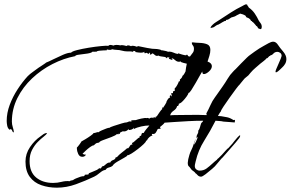

<svg xmlns="http://www.w3.org/2000/svg" viewBox="-20 -796 1346 889"><path d="M243 73Q205 73 171.5 61.5Q138 50 118 23Q98 -4 98 -48Q98 -84 119 -115Q140 -146 168 -165Q174 -170 181.5 -175Q189 -180 196 -180H198Q195 -173 182.5 -163.5Q170 -154 155 -139Q140 -124 128.5 -102Q117 -80 117 -50Q117 1 147.5 26Q178 51 226 51Q246 51 265 46Q284 41 303 43L304 42Q306 40 310.5 39.5Q315 39 318 38Q321 35 331 30.5Q341 26 352 22.5Q363 19 367 20L371 18L373 13L389 12L392 6Q396 4 407 0Q418 -4 428 -9Q438 -14 438 -17L447 -16Q449 -20 451.5 -23.5Q454 -27 458 -27H460Q465 -32 474 -38.5Q483 -45 490 -43Q494 -52 504 -55Q514 -58 516 -68H521Q530 -79 544 -89.5Q558 -100 569 -110L573 -109L574 -110Q578 -114 582 -121Q586 -128 593 -126L591 -134Q598 -136 609.5 -147.5Q621 -159 626 -159L627 -167L628 -166V-167H633Q634 -172 636 -177Q638 -182 645 -180Q650 -189 657.5 -198Q665 -207 671 -214V-215Q655 -215 634 -210.5Q613 -206 599 -198L600 -204H598Q597 -199 590 -196.5Q583 -194 578 -194H576V-198H575Q565 -185 548 -188L536 -182L535 -176L529 -177L527 -173L522 -176Q516 -169 496 -161.5Q476 -154 458 -147.5Q440 -141 439 -136Q435 -135 429.5 -134Q424 -133 421 -129L414 -123Q408 -123 397 -115Q386 -107 376.5 -98Q367 -89 363 -85V-83Q372 -79 378 -80Q373 -70 361 -70Q348 -70 342 -83.5Q336 -97 336 -107V-113Q339 -115 347.5 -126.5Q356 -138 357 -141Q361 -143 374.5 -151Q388 -159 400.5 -168Q413 -177 413 -180Q420 -180 425.5 -182.5Q431 -185 438 -184V-185Q441 -188 451.5 -192.5Q462 -197 472.5 -201Q483 -205 486 -204Q489 -207 507 -213Q525 -219 543.5 -224.5Q562 -230 565 -229Q573 -231 576 -233Q579 -235 588 -233Q589 -235 588.5 -236.5Q588 -238 588 -239H589L609 -240Q617 -243 634.5 -247Q652 -251 660 -249Q660 -250 662 -250Q665 -250 668 -248.5Q671 -247 673 -247Q676 -252 681 -250Q681 -252 683 -252Q687 -252 689 -248L691 -253L702 -252V-254L701 -258L705 -256Q709 -262 717.5 -274.5Q726 -287 731 -291V-298Q736 -298 736 -298H737V-300Q741 -305 744 -310.5Q747 -316 750 -321Q750 -326 756.5 -335.5Q763 -345 768 -344Q768 -345 767 -346.5Q766 -348 766 -349Q766 -356 772 -354L773 -350H774L775 -351V-356L772 -364L781 -365V-373L789 -375V-387Q794 -390 800.5 -402Q807 -414 808 -419L813 -420V-428Q823 -435 825 -445Q829 -447 833 -454Q837 -461 839 -465Q839 -470 841.5 -483.5Q844 -497 845 -501Q842 -502 829 -505Q816 -508 816 -512H815Q813 -510 809 -510Q799 -510 791 -517.5Q783 -525 775 -527V-526Q779 -522 778 -518L762 -524L763 -528L766 -527V-528L756 -532L753 -526L745 -532Q736 -534 728 -534.5Q720 -535 712 -539Q710 -537 707 -537Q701 -537 695.5 -542.5Q690 -548 685 -549Q681 -543 674 -543L675 -551L671 -552L670 -546Q668 -548 665 -548L658 -552L656 -550H648L649 -556H648L647 -555Q641 -552 632 -552Q626 -552 620 -553Q614 -554 607 -555L606 -560Q603 -559 599 -560L598 -561L596 -556Q588 -558 583 -558Q578 -558 569 -558Q557 -558 544.5 -561.5Q532 -565 521 -565Q515 -565 509.5 -566Q504 -567 499 -568Q495 -565 490 -565Q486 -565 482.5 -565.5Q479 -566 475 -567L474 -563H471Q468 -563 458 -562.5Q448 -562 438.5 -561Q429 -560 428 -557Q424 -557 419 -556.5Q414 -556 409 -557Q404 -551 384.5 -548Q365 -545 347 -543Q329 -541 328 -536Q275 -526 223 -499.5Q171 -473 128.5 -433Q86 -393 60.5 -342Q35 -291 35 -233Q35 -220 39.5 -206Q44 -192 44 -185Q44 -183 42 -183Q38 -185 36 -191.5Q34 -198 28 -198L25 -195Q16 -201 13.5 -213.5Q11 -226 11 -236Q11 -273 25 -310.5Q39 -348 61.5 -382.5Q84 -417 108 -443Q119 -454 132 -463Q145 -472 158 -482Q160 -483 168 -488.5Q176 -494 184.5 -499.5Q193 -505 193 -506Q204 -510 226 -521Q248 -532 271 -542Q294 -552 307 -552H309Q313 -558 336.5 -564Q360 -570 390.5 -575Q421 -580 447 -582.5Q473 -585 482 -584L483 -585Q486 -588 491 -588Q495 -588 498.5 -587Q502 -586 505 -585Q511 -588 519 -588Q523 -588 528 -587.5Q533 -587 537 -586Q539 -587 543 -587Q549 -587 555.5 -585.5Q562 -584 566 -583Q569 -586 573 -586Q579 -586 587 -582Q588 -584 593 -584Q599 -584 604.5 -582.5Q610 -581 616 -579L617 -583Q638 -579 661.5 -574Q685 -569 707 -569Q709 -569 718.5 -567Q728 -565 728 -562Q728 -563 732 -563Q736 -562 746.5 -560Q757 -558 757 -556Q758 -556 760 -556.5Q762 -557 763 -557Q773 -557 783 -552.5Q793 -548 803 -546V-547L806 -549Q810 -547 823 -543.5Q836 -540 840 -540Q844 -540 844 -543L848 -542L851 -536L860 -534V-535Q867 -545 872.5 -551.5Q878 -558 878 -570Q878 -580 873 -585.5Q868 -591 868 -598Q868 -598 868 -598.5Q868 -599 869 -599L872 -600Q885 -598 904.5 -597.5Q924 -597 939 -591Q954 -585 954 -565Q954 -552 949.5 -537.5Q945 -523 941 -511Q952 -507 956.5 -501.5Q961 -496 961 -490Q961 -477 947.5 -465Q934 -453 924 -453Q916 -453 917 -465Q914 -462 905.5 -446.5Q897 -431 886 -412Q875 -393 866 -379Q857 -365 853 -366Q852 -360 844 -349Q836 -338 827 -328.5Q818 -319 812 -317L809 -316H808V-314Q808 -311 806 -307.5Q804 -304 800 -305Q798 -293 784 -283.5Q770 -274 768 -262Q771 -262 774 -262.5Q777 -263 781 -263Q789 -263 813.5 -263.5Q838 -264 870 -264Q886 -264 903 -264Q920 -264 936 -263Q937 -264 937 -268L935 -267L936 -272Q946 -290 954.5 -309.5Q963 -329 975 -345L985 -359L1011 -396Q1023 -413 1034 -431.5Q1045 -450 1058 -463Q1061 -467 1064.5 -470Q1068 -473 1071 -476Q1084 -490 1097 -503Q1110 -516 1123 -529Q1131 -537 1140.5 -543.5Q1150 -550 1159 -557Q1170 -565 1180.5 -571.5Q1191 -578 1202 -584Q1211 -589 1223.5 -596Q1236 -603 1245 -603Q1258 -603 1268 -587Q1275 -576 1290.5 -558Q1306 -540 1306 -523Q1306 -510 1300 -500Q1294 -490 1287 -484Q1274 -471 1267.5 -466Q1261 -461 1258 -461Q1253 -461 1259 -476Q1265 -491 1273.5 -509.5Q1282 -528 1284 -537Q1284 -547 1277 -551.5Q1270 -556 1265 -556Q1253 -556 1246 -548Q1239 -540 1232 -540L1231 -537Q1226 -537 1222.5 -531.5Q1219 -526 1214 -526Q1212 -522 1201 -513.5Q1190 -505 1185 -501Q1174 -491 1162.5 -481.5Q1151 -472 1140 -459L1130 -447L1113 -433Q1113 -433 1107 -426Q1101 -419 1095.5 -412Q1090 -405 1090 -405Q1086 -402 1072.5 -384Q1059 -366 1043 -343.5Q1027 -321 1015 -303Q1003 -285 1003 -281Q1000 -278 996.5 -272Q993 -266 989 -259Q993 -259 996.5 -258.5Q1000 -258 1004 -258Q1018 -256 1032 -253Q1046 -250 1061 -240Q1063 -241 1067 -241Q1067 -241 1067.5 -241Q1068 -241 1068 -240L1067 -229Q1060 -230 1041 -231Q1022 -232 1014 -233Q1007 -235 998 -235.5Q989 -236 978 -237Q953 -188 925.5 -144.5Q898 -101 886 -49Q885 -43 883.5 -38Q882 -33 882 -27Q882 -17 889 -11.5Q896 -6 904 -6Q923 -6 936.5 -16Q950 -26 964 -39Q969 -44 974 -48Q979 -52 984 -56Q987 -61 992 -64Q998 -69 1007.5 -79.5Q1017 -90 1026 -100Q1035 -110 1037 -110Q1038 -112 1045.5 -119.5Q1053 -127 1056 -131Q1058 -134 1064.5 -142Q1071 -150 1077.5 -157.5Q1084 -165 1085 -165Q1091 -172 1092 -168.5Q1093 -165 1088 -157Q1084 -151 1071.5 -136.5Q1059 -122 1045 -106Q1031 -90 1020.5 -78Q1010 -66 1010 -66Q1009 -66 1002.5 -58.5Q996 -51 989.5 -43Q983 -35 981 -33Q977 -27 962 -14Q947 -1 932 10.5Q917 22 911 22Q901 22 894.5 14.5Q888 7 886 7Q882 1 877.5 -2Q873 -5 868 -9Q866 -11 861.5 -17.5Q857 -24 855 -25Q843 -34 857 -79Q860 -90 866 -101.5Q872 -113 877 -129Q878 -133 881 -140.5Q884 -148 884 -151H885Q884 -144 881.5 -138.5Q879 -133 879 -126Q882 -129 888.5 -143Q895 -157 895 -161L894 -162H893Q893 -159 891 -155Q890 -157 890 -161Q890 -168 893.5 -173.5Q897 -179 898 -184V-191Q903 -196 906 -207.5Q909 -219 912 -226Q914 -229 916.5 -230.5Q919 -232 920 -236L921 -237Q887 -237 851 -235Q815 -233 786 -231Q757 -229 742 -228Q741 -225 733 -218Q725 -211 721 -208V-206Q724 -203 724 -202Q724 -199 717.5 -199.5Q711 -200 710 -198Q706 -189 701 -181.5Q696 -174 684 -176L683 -173L686 -168Q679 -168 671 -160.5Q663 -153 661 -147L659 -145L656 -144V-143Q656 -139 645 -128.5Q634 -118 618.5 -106Q603 -94 589.5 -85.5Q576 -77 570 -77H569V-76Q569 -73 554 -65Q539 -57 522.5 -47Q506 -37 501 -28Q495 -23 484.5 -20.5Q474 -18 470 -11Q470 -11 469 -10.5Q468 -10 468 -9Q458 -9 442.5 4Q427 17 416 22Q376 41 332 57Q288 73 243 73ZM1186 -661Q1184 -662 1181.5 -662.5Q1179 -663 1177 -664Q1174 -666 1172.5 -670.5Q1171 -675 1166 -676Q1166 -676 1165.5 -676Q1165 -676 1166 -677Q1163 -680 1157 -687.5Q1151 -695 1147 -695Q1147 -695 1147.5 -696Q1148 -697 1147 -697V-698Q1142 -698 1140.5 -702.5Q1139 -707 1135 -709Q1132 -712 1128.5 -713Q1125 -714 1121 -716Q1119 -718 1118 -721Q1117 -724 1114 -725L1108 -728Q1106 -728 1106 -729L1092 -733Q1087 -730 1081 -727.5Q1075 -725 1073 -723Q1066 -719 1061 -718Q1056 -717 1051 -715Q1044 -711 1039.5 -707.5Q1035 -704 1028 -704Q1026 -704 1026 -699Q1022 -701 1009.5 -693Q997 -685 992 -683Q992 -682 991 -682Q986 -682 979 -676.5Q972 -671 967 -669Q964 -668 962 -668Q960 -668 958 -667Q958 -666 955 -666V-667Q955 -669 956.5 -672Q958 -675 964 -681Q971 -688 980 -693.5Q989 -699 998 -705Q1024 -722 1049.5 -738.5Q1075 -755 1102 -768Q1106 -770 1110 -772.5Q1114 -775 1118 -776L1124 -775L1127 -768H1128L1132 -761Q1149 -749 1159.5 -733.5Q1170 -718 1179 -699Q1183 -693 1187 -688Q1191 -683 1192 -675Q1192 -666 1190.5 -664Q1189 -662 1189 -662Q1188 -662 1188 -661.5Q1188 -661 1186 -661Z"/></svg>

Font: Cherish
Style: Regular
Weight: 400
Designer: Robert E. Leuschke
Foundry: Robert E. Leuschke
Version: Version 1.005